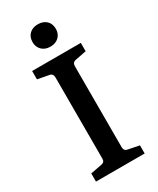

<svg xmlns="http://www.w3.org/2000/svg" viewBox="-190 -797 706 857"><g transform="rotate(-30 163.0 -369.0)"><path d="M288 -527 232 -516Q213 -513 213 -493V-75Q213 -56 232 -53L288 -42V0H37V-42L95 -53Q113 -56 113 -74V-493Q113 -513 95 -516L37 -527V-570H288ZM223 -680Q223 -655 206.5 -639Q190 -623 163 -623Q136 -623 119.5 -639Q103 -655 103 -680Q103 -707 119.5 -722.5Q136 -738 163 -738Q190 -738 206.5 -722.5Q223 -707 223 -680Z"/></g></svg>

Font: Yrsa Medium
Style: Regular
Weight: 500
Designer: Anna Giedrys (Yrsa+Rasa design), David Brezina (Yrsa art-direction, Rasa art-direction, design)
Foundry: Rosetta Type Foundry
Version: Version 2.004